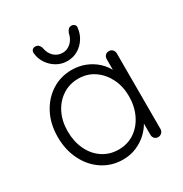

<svg xmlns="http://www.w3.org/2000/svg" viewBox="-170 -850 941 989"><g transform="rotate(-30 301.0 -355.5)"><path d="M494 -511Q507 -511 515.5 -502Q524 -493 524 -480V-30Q524 -18 515 -9Q506 0 494 0Q480 0 472 -9Q464 -18 464 -30V-149L481 -157Q481 -129 465.5 -100Q450 -71 423 -46Q396 -21 359.5 -5.5Q323 10 280 10Q213 10 159.5 -25Q106 -60 75.5 -121Q45 -182 45 -258Q45 -336 76 -395.5Q107 -455 160 -489Q213 -523 279 -523Q322 -523 359.5 -508Q397 -493 425 -467Q453 -441 469 -407.5Q485 -374 485 -338L464 -353V-480Q464 -493 472 -502Q480 -511 494 -511ZM286 -46Q339 -46 380 -73.5Q421 -101 444.5 -149.5Q468 -198 468 -258Q468 -317 444.5 -364Q421 -411 380 -439Q339 -467 286 -467Q234 -467 192.5 -440Q151 -413 127.5 -366Q104 -319 104 -258Q104 -198 127 -149.5Q150 -101 191.5 -73.5Q233 -46 286 -46ZM285 -573Q251 -573 222.5 -589.5Q194 -606 175.5 -633.5Q157 -661 154 -693Q152 -705 158.5 -713Q165 -721 176 -721Q189 -721 196 -714.5Q203 -708 207 -697Q213 -661 234.5 -641.5Q256 -622 285 -622Q313 -622 334.5 -642Q356 -662 363 -697Q368 -708 374.5 -714.5Q381 -721 393 -721Q404 -721 411 -713Q418 -705 415 -694Q412 -662 394 -634Q376 -606 348 -589.5Q320 -573 285 -573Z"/></g></svg>

Font: Quicksand Light
Style: Regular
Weight: 400
Version: Version 3.004